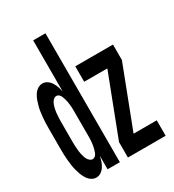

<svg xmlns="http://www.w3.org/2000/svg" viewBox="-180 -838 859 948"><g transform="rotate(-30 250.0 -363.5)"><path d="M90 8Q75 8 62 -0.5Q49 -9 40.5 -22.5Q32 -36 27 -50Q22 -64 18 -79Q14 -94 12 -109Q10 -124 8.5 -139Q7 -154 6.5 -169.5Q6 -185 6 -200V-320Q6 -335 6.5 -350.5Q7 -366 8.5 -381Q10 -396 12 -411Q14 -426 18 -441Q22 -456 27 -470Q32 -484 40.5 -497.5Q49 -511 62 -519.5Q75 -528 90 -528Q104 -528 116.5 -519.5Q129 -511 137 -498Q145 -485 149.5 -471.5Q154 -458 157 -443V-735H227V0H157V-77Q154 -62 149.5 -48.5Q145 -35 137 -22Q129 -9 116.5 -0.5Q104 8 90 8ZM273 0V-88L405 -432H273V-520H488V-432L356 -88H488V0ZM118 -80Q127 -80 133.5 -86Q140 -92 143 -100Q146 -108 148.5 -116Q151 -124 152.5 -132.5Q154 -141 155 -149.5Q156 -158 156.5 -166.5Q157 -175 157 -183.5Q157 -192 157 -200V-320Q157 -328 157 -336.5Q157 -345 156.5 -353.5Q156 -362 155 -370.5Q154 -379 152.5 -387.5Q151 -396 148.5 -404Q146 -412 143 -420Q140 -428 133.5 -434Q127 -440 118 -440Q110 -440 103 -434Q96 -428 92 -420.5Q88 -413 85.5 -405Q83 -397 81 -388.5Q79 -380 78 -371.5Q77 -363 76.5 -354.5Q76 -346 75.5 -337.5Q75 -329 75 -320V-200Q75 -191 75.5 -182.5Q76 -174 76.5 -165.5Q77 -157 78 -148.5Q79 -140 81 -131.5Q83 -123 85.5 -115Q88 -107 92 -99.5Q96 -92 103 -86Q110 -80 118 -80Z"/></g></svg>

Font: Iosevka SS18 Semibold
Style: Regular
Weight: 600
Monospace: yes
Designer: Belleve Invis
Foundry: Belleve Invis
Version: Version 25.1.1; ttfautohint (v1.8.4)